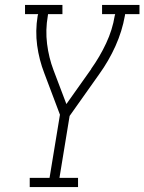

<svg xmlns="http://www.w3.org/2000/svg" viewBox="-20 -755 583 775"><path d="M100 0V-37H180L222 -292L159 -459Q159 -459 159 -459Q159 -459 159 -459Q138 -513 130 -571.5Q122 -630 132 -691L134 -698H81V-735H232V-698H174L173 -691Q163 -634 170 -578Q177 -522 196 -472L248 -335L348 -476V-477Q383 -526 408.5 -580.5Q434 -635 443 -691L445 -698H392V-735H543V-698H485L484 -691Q473 -629 446 -569Q419 -509 380 -455L261 -287L220 -37H295V0Z"/></svg>

Font: Iosevka Curly Slab XLtObl
Style: Regular
Weight: 200
Italic angle: -9°
Monospace: yes
Designer: Belleve Invis
Foundry: Belleve Invis
Version: Version 11.1.0; ttfautohint (v1.8.3)